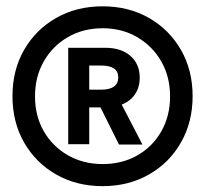

<svg xmlns="http://www.w3.org/2000/svg" viewBox="-20 -812 666 624"><path d="M313.5 -207Q229 -207 162.6 -244.9Q96.2 -282.7 58.3 -348.9Q20.5 -415 20.5 -499.5Q20.5 -584 58.3 -649.9Q96.2 -715.8 162.6 -753.7Q229 -791.5 313.5 -791.5Q397.9 -791.5 464.1 -753.7Q530.3 -715.8 568.1 -649.9Q606 -584 606 -499.5Q606 -415 568.1 -348.9Q530.3 -282.7 464.1 -244.9Q397.9 -207 313.5 -207ZM313.5 -278.8Q377 -278.8 426.5 -307.1Q476.1 -335.4 504.4 -385.3Q532.7 -435.1 532.7 -498.5Q532.7 -562.5 504.2 -612.3Q475.6 -662.1 426 -691.2Q376.5 -720.2 313.5 -720.2Q250.5 -720.2 200.7 -691.4Q150.9 -662.6 122.3 -612.5Q93.8 -562.5 93.8 -498.5Q93.8 -435.1 122.3 -385.5Q150.9 -335.9 200.7 -307.4Q250.5 -278.8 313.5 -278.8ZM442.9 -342.3H366.7L306.6 -462.9H270V-343.3H201.7V-656.7H322.3Q373.5 -656.7 403.8 -630.4Q434.1 -604 434.1 -559.6Q434.1 -528.3 418.7 -505.6Q403.3 -482.9 375.5 -472.2ZM270 -520.5H307.6Q335.9 -520.5 350.1 -530.5Q364.3 -540.5 364.3 -560.5Q364.3 -580.1 350.1 -589.6Q335.9 -599.1 307.6 -599.1H270Z"/></svg>

Font: Kumbh Sans
Style: Bold
Weight: 700
Version: Version 1.005